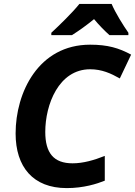

<svg xmlns="http://www.w3.org/2000/svg" viewBox="-20 -954 692 984"><path d="M243 -786V-774H349C388 -799 423 -824 462 -856C485 -828 518 -794 541 -774H638V-786C611 -825 572 -887 552 -934H387C352 -890 283 -823 243 -786ZM322 10C409 10 477 -12 517 -28V-155C462 -133 406 -117 352 -117C255 -117 212 -170 212 -278C212 -418 281 -599 442 -599C502 -599 548 -578 594 -552L652 -674C589 -708 532 -725 442 -725C177 -725 60 -480 60 -270C60 -99 149 10 322 10Z"/></svg>

Font: Noto Sans
Style: Bold Italic
Weight: 700
Italic angle: -12°
Designer: Monotype Design Team
Foundry: Monotype Imaging Inc.
Version: Version 2.013